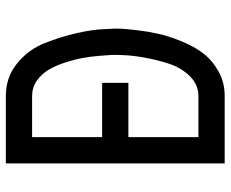

<svg xmlns="http://www.w3.org/2000/svg" viewBox="-86 -704 790 658"><g transform="rotate(-90 309.0 -375.0)"><path d="M309 -750Q373 -750 420.5 -711.5Q468 -673 490 -617.5Q512 -562 524.5 -507Q537 -452 538 -414L540 -375Q540 -367 539.5 -353.5Q539 -340 534.5 -301Q530 -262 522 -226.5Q514 -191 496.5 -148Q479 -105 455.5 -74Q432 -43 394 -21.5Q356 0 309 0H78V-750ZM309 -90Q348 -90 377 -119.5Q406 -149 419.5 -190.5Q433 -232 440.5 -274Q448 -316 449 -346L450 -375Q450 -381 449.5 -391Q449 -401 446.5 -431Q444 -461 439 -488Q434 -515 423.5 -547.5Q413 -580 398.5 -604Q384 -628 361 -644Q338 -660 309 -660H168V-420H354V-330H168V-90Z"/></g></svg>

Font: Hermit
Style: Regular
Weight: 400
Designer: Pablo Caro
Version: Version 2.000;PS 002.000;hotconv 1.0.88;makeotf.lib2.5.64775